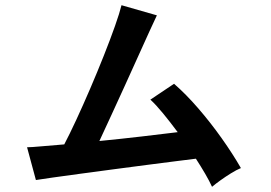

<svg xmlns="http://www.w3.org/2000/svg" viewBox="-20 -758 1040 738"><path d="M795 -40Q785 -62 769 -89.5Q753 -117 733 -148Q707 -145 657 -138.5Q607 -132 544 -124Q481 -116 414.5 -107Q348 -98 287.5 -90Q227 -82 182 -75.5Q137 -69 118 -66L84 -192Q100 -192 138 -195.5Q176 -199 227 -203Q247 -241 273 -297Q299 -353 326.5 -417Q354 -481 379 -544Q404 -607 422 -658Q440 -709 447 -738L583 -699Q573 -678 554 -636.5Q535 -595 511 -541.5Q487 -488 460.5 -430Q434 -372 408.5 -316.5Q383 -261 362 -216Q444 -224 525 -233.5Q606 -243 663 -250Q634 -289 606.5 -322.5Q579 -356 558 -375L649 -436Q695 -396 742.5 -341Q790 -286 832.5 -226Q875 -166 906 -112Q889 -105 868 -92Q847 -79 827.5 -65Q808 -51 795 -40Z"/></svg>

Font: Zen Kaku Gothic New
Style: Bold
Weight: 700
Designer: Yoshimichi Ohira
Foundry: Positype
Version: Version 1.002